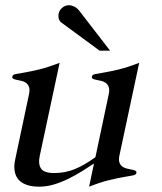

<svg xmlns="http://www.w3.org/2000/svg" viewBox="-20 -700 614 728"><path d="M336.4 -80.1Q315.9 -66.4 291.3 -51Q266.6 -35.6 240 -22.5Q213.4 -9.3 185.1 -0.7Q156.7 7.8 128.9 7.8Q98.6 7.8 78.6 0Q58.6 -7.8 48.1 -21.5Q37.6 -35.2 35.2 -54.2Q32.7 -73.2 37.6 -95.2L89.8 -341.8Q93.8 -359.9 90.1 -369.9Q86.4 -379.9 79.1 -385.5Q71.8 -391.1 62 -393.3Q52.2 -395.5 44.2 -397Q36.1 -398.4 30.8 -401.1Q25.4 -403.8 26.9 -410.2Q28.3 -417 39.6 -419.2Q50.8 -421.4 72.8 -425Q94.7 -428.7 127.7 -436.5Q160.6 -444.3 206.1 -461.9L130.9 -109.9Q124 -78.1 135.5 -61Q147 -43.9 185.1 -43.9Q206.5 -43.9 225.8 -47.6Q245.1 -51.3 263.7 -58.8Q282.2 -66.4 301.5 -77.6Q320.8 -88.9 341.8 -104L392.1 -341.8Q396 -359.9 392.3 -369.9Q388.7 -379.9 381.1 -385.5Q373.5 -391.1 364 -393.3Q354.5 -395.5 346.2 -397Q337.9 -398.4 332.5 -401.1Q327.1 -403.8 328.6 -410.2Q330.1 -417 341.3 -419.2Q352.5 -421.4 374.5 -425Q396.5 -428.7 429.7 -436.5Q462.9 -444.3 507.8 -461.9L433.1 -111.8Q429.2 -94.2 432.9 -84Q436.5 -73.7 444.1 -68.4Q451.7 -63 461.2 -60.8Q470.7 -58.6 479.2 -56.9Q487.8 -55.2 493.2 -52.7Q498.5 -50.3 497.1 -43.9Q495.6 -37.1 484.4 -34.9Q473.1 -32.7 451.2 -29.1Q429.2 -25.4 396 -17.6Q362.8 -9.8 317.9 7.8ZM357.9 -507.8 214.8 -612.8Q206.5 -618.2 203.4 -627.4Q200.2 -636.7 202.6 -648.9Q205.1 -661.6 216.3 -670.9Q227.5 -680.2 241.2 -680.2Q251 -680.2 261.2 -675.3Q271.5 -670.4 279.8 -660.2L397.5 -507.8Z"/></svg>

Font: XB Zar
Style: Italic
Weight: 400
Italic angle: -12°
Designer: Behnam
Foundry: Irmug
Version: Version 8.005 2009